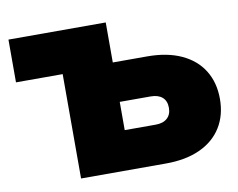

<svg xmlns="http://www.w3.org/2000/svg" viewBox="-80 -857 1193 964"><g transform="rotate(-10 516.0 -375.0)"><path d="M404 -546H691Q793 -546 865.5 -512.5Q938 -479 976 -417.5Q1014 -356 1014 -273Q1014 -190 976 -128.5Q938 -67 865.5 -33.5Q793 0 691 0H258V-636L374 -532H20V-750H516V-85L400 -201H674Q712 -201 733 -220Q754 -239 754 -273Q754 -308 733 -326.5Q712 -345 674 -345H404Z"/></g></svg>

Font: Unbounded Black
Style: Regular
Weight: 900
Designer: Luke Prowse, Jean-Baptiste Morizot, Fátima Lázaro, Florian Runge
Foundry: NaN
Version: Version 1.701;gftools[0.9.28.dev5+ged2979d]